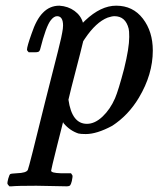

<svg xmlns="http://www.w3.org/2000/svg" viewBox="-20 -462 558 676"><path d="M81 -278Q75 -284 75 -287Q75 -298 91 -343Q108 -394 131 -417Q155 -442 189 -442Q220 -440 242.5 -423.5Q265 -407 272 -382L280 -390Q335 -442 389 -442Q448 -442 483 -396.5Q518 -351 518 -284Q518 -200 469 -118Q432 -56 375 -19Q321 10 282 10Q264 10 256 8Q226 -2 204 -28L202 -32L181 51Q160 135 160 139Q160 147 194 148Q201 148 205 148H230Q235 155 235.5 157Q236 159 233 175Q230 187 227 190.5Q224 194 214 194Q198 194 162 193Q126 192 108 192Q40 192 21 194H13Q6 187 6 183Q6 179 9 167Q13 153 16 151Q19 149 39 148Q73 147 78 136Q82 128 139 -104Q199 -337 199 -347Q202 -362 202 -372Q202 -405 181 -405Q170 -405 159 -391Q142 -370 121 -287Q120 -285 119 -283Q117 -278 104 -278Q100 -278 98 -278ZM221 -111Q233 -26 286 -26Q314 -26 341 -51.5Q368 -77 385 -116Q397 -144 417 -220Q435 -293 435 -332Q435 -354 433 -361Q422 -405 383 -405Q374 -405 359 -400Q318 -384 279 -326L273 -317Q265 -283 247 -214.5Q229 -146 221 -111Z"/></svg>

Font: KaTeX_Main
Style: Italic
Weight: 400
Version: Version 1.1; ttfautohint (v1.3)